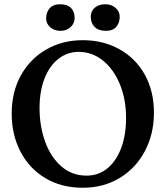

<svg xmlns="http://www.w3.org/2000/svg" viewBox="-20 -874 779 903"><path d="M35 -340Q35 -442 78.5 -520Q122 -598 198 -641.5Q274 -685 369 -685Q466 -685 542.5 -642Q619 -599 661.5 -522Q704 -445 704 -344Q704 -244 661.5 -163.5Q619 -83 543 -37Q467 9 369 9Q269 9 193.5 -36Q118 -81 76.5 -160.5Q35 -240 35 -340ZM573 -319Q573 -405 544.5 -476Q516 -547 465 -588.5Q414 -630 350 -630Q297 -630 255 -597.5Q213 -565 189.5 -505Q166 -445 166 -366Q166 -281 192 -208.5Q218 -136 268 -92Q318 -48 387 -48Q444 -48 486 -83Q528 -118 550.5 -179.5Q573 -241 573 -319ZM197 -788Q197 -816 213.5 -835Q230 -854 263 -854Q297 -854 314 -836.5Q331 -819 331 -790Q331 -764 312 -746.5Q293 -729 265 -729Q235 -729 216 -746Q197 -763 197 -788ZM407 -795Q407 -822 426 -838Q445 -854 475 -854Q504 -854 523.5 -837Q543 -820 543 -795Q543 -767 527 -748Q511 -729 478 -729Q444 -729 425.5 -747Q407 -765 407 -795Z"/></svg>

Font: Vollkorn SC SemiBold
Style: Regular
Weight: 600
Designer: Friedrich Althausen
Foundry: Friedrich Althausen
Version: Version 4.015